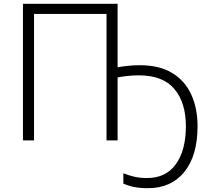

<svg xmlns="http://www.w3.org/2000/svg" viewBox="-20 -734 1104 1004"><path d="M595 -382Q615 -386 646.5 -389.5Q678 -393 711 -393Q813 -393 880 -352.5Q947 -312 980 -240Q1013 -168 1013 -74Q1013 80 944 165Q875 250 754 250Q712 250 682 244Q652 238 625 226V172Q655 184 684 190.5Q713 197 749 197Q848 197 900 124Q952 51 952 -74Q952 -197 892 -268.5Q832 -340 706 -340Q675 -340 644 -336.5Q613 -333 595 -329V0H537V-661H158V0H100V-714H595Z"/></svg>

Font: RS Noto Sans Light
Style: Regular
Weight: 300
Designer: Monotype Design Team
Foundry: Monotype Imaging Inc.
Version: Version 3.10